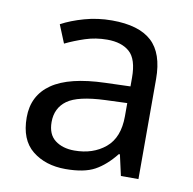

<svg xmlns="http://www.w3.org/2000/svg" viewBox="-67 -613 695 690"><g transform="rotate(10 280.5 -267.5)"><path d="M288 -545Q386 -545 433 -502Q480 -459 480 -365V0H416L399 -76H395Q360 -32 321.5 -11Q283 10 215 10Q142 10 94 -28.5Q46 -67 46 -149Q46 -229 109 -272.5Q172 -316 303 -320L394 -323V-355Q394 -422 365 -448Q336 -474 283 -474Q241 -474 203 -461.5Q165 -449 132 -433L105 -499Q140 -518 188 -531.5Q236 -545 288 -545ZM314 -259Q214 -255 175.5 -227Q137 -199 137 -148Q137 -103 164.5 -82Q192 -61 235 -61Q303 -61 348 -98.5Q393 -136 393 -214V-262Z"/></g></svg>

Font: Noto Sans Tagbanwa
Style: Regular
Weight: 400
Designer: Monotype Design Team
Foundry: Monotype Imaging Inc.
Version: Version 2.001; ttfautohint (v1.8.4.7-5d5b)